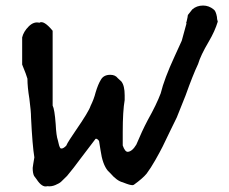

<svg xmlns="http://www.w3.org/2000/svg" viewBox="-20 -660 826 693"><path d="M151 12Q132 18 112 -13L103 -25Q98 -35 98 -54L100 -68L104 -92Q97 -134 92 -236Q92 -258 86 -304Q79 -346 79 -376Q76 -388 60 -427V-525Q65 -546 83.5 -564.5Q102 -583 122 -578Q138 -588 170 -549V-279Q177 -266 181 -212Q183 -170 189 -153Q193 -132 198 -125L201 -124Q208 -123 219 -134L224 -144Q227 -150 252 -187Q301 -258 307 -278Q319 -302 325 -326Q334 -356 344 -372Q354 -390 378 -390Q396 -390 405 -378L418 -366Q430 -351 430 -316V-299Q423 -259 423 -183V-135Q431 -112 441 -112Q457 -113 472 -138Q492 -186 513 -226Q545 -283 560 -323Q573 -376 610 -456L636 -513L653 -575L652 -578Q653 -578 657 -598Q657 -599 657.5 -602.5Q658 -606 659 -607L674 -626Q690 -640 713 -640Q734 -640 751 -626Q759 -621 763 -599Q763 -591 766 -582Q756 -548 733 -509Q704 -460 695 -429Q676 -389 650 -316Q622 -245 618 -236Q613 -227 595 -189Q577 -151 567 -131Q557 -111 540.5 -82Q524 -53 509 -33Q495 -16 463 7Q458 11 436 3Q429 0 423 -2Q402 -7 378 -35L369 -44Q350 -67 343 -117L338 -148Q338 -152 333.5 -156Q329 -160 325 -159L268 -84Q247 -55 222 -25Q207 -10 200.5 -4Q194 2 179.5 8Q165 14 151 12Z"/></svg>

Font: Excalifont
Style: Regular
Weight: 400
Designer: Your Own Font Foundry (Virgil); Ján Filípek / DizajnDesign (Excalifont, modifications)
Foundry: Your Own Font Foundry (Virgil); Ján Filípek / DizajnDesign (Excalifont, modifications)
Version: Version 1.000;Glyphs 3.2 (3227)